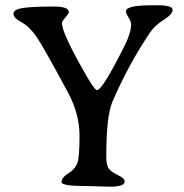

<svg xmlns="http://www.w3.org/2000/svg" viewBox="-20 -701 694 725"><path d="M212.4 -13.2Q212.4 -30.3 238 -46.4Q263.7 -62.5 272 -85Q280.3 -107.4 280.3 -188.7Q280.3 -270 237.8 -349.6Q142.1 -528.3 115.5 -565.4Q88.9 -602.5 59.8 -617.9Q30.8 -633.3 30.8 -649.2Q30.8 -665 65.2 -670.7Q99.6 -676.3 184.6 -676.3Q240.2 -676.3 240.2 -654.8Q240.2 -650.4 227.1 -635.3Q213.9 -620.1 213.9 -614.3Q213.9 -575.2 305.2 -417Q337.4 -360.8 346.2 -360.8Q366.7 -360.8 450.7 -528.8Q475.1 -577.6 475.1 -608.9Q475.1 -619.6 465.3 -635Q455.6 -650.4 455.6 -658.7Q455.6 -681.2 557.6 -681.2H573.2Q631.8 -681.2 631.8 -664.1Q631.8 -647 598.1 -626Q564.5 -605 546.4 -578.1Q463.4 -454.6 403.8 -314.9Q381.3 -262.2 381.3 -108.4Q381.3 -76.2 391.8 -63.2Q402.3 -50.3 426.5 -39.1Q450.7 -27.8 450.7 -15.6Q450.7 3.9 397 3.9L305.2 1.5Q212.4 1.5 212.4 -13.2Z"/></svg>

Font: Averia Serif Libre Light
Style: Regular
Weight: 300
Version: Version 1.002